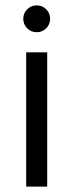

<svg xmlns="http://www.w3.org/2000/svg" viewBox="-20 -695 273 715"><path d="M77.5 0V-500H155.8V0ZM116.7 -575Q95.8 -575 81.2 -589.6Q66.7 -604.2 66.7 -625Q66.7 -645.8 81.2 -660.4Q95.8 -675 116.7 -675Q137.5 -675 152.1 -660.4Q166.7 -645.8 166.7 -625Q166.7 -604.2 152.1 -589.6Q137.5 -575 116.7 -575Z"/></svg>

Font: Funnel Display Light
Style: Regular
Weight: 300
Designer: NORD ID, Kristian Moeller
Foundry: Dicotype
Version: Version 1.000